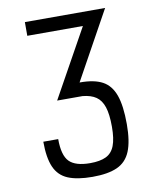

<svg xmlns="http://www.w3.org/2000/svg" viewBox="-89 -687 779 952"><g transform="rotate(-10 300.0 -211.0)"><path d="M300 196Q223 196 176.5 176.5Q130 157 109.5 110Q89 63 89 -18H164Q164 64 195 95.5Q226 127 300 127Q350 127 380 112.5Q410 98 423.5 63Q437 28 437 -32Q437 -95 425 -131.5Q413 -168 387.5 -185.5Q362 -203 320 -207H248V-276H320Q391 -276 432.5 -253.5Q474 -231 493 -178Q512 -125 512 -32Q512 54 491.5 104Q471 154 424.5 175Q378 196 300 196ZM192 -207 382 -549H102V-618H506L279 -207Z"/></g></svg>

Font: Victor Mono
Style: Regular
Weight: 400
Monospace: yes
Designer: Rune Bjørnerås
Version: Version 1.561;gftools[0.9.30]